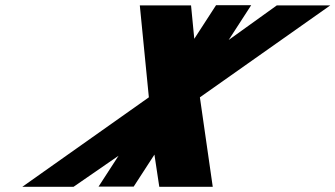

<svg xmlns="http://www.w3.org/2000/svg" viewBox="-20 -723 1296 742"><path d="M802.2 -1 752.5 -346.9 1256.4 -702.2H1049.8L863.7 -568.5L950.8 -703H815L730.8 -573L718.3 -702.2H520.3L555.3 -346.9L66.1 -1H264.1L438.2 -121.2L360.8 -1.8H496.6L576.8 -125.5L595.6 -1Z"/></svg>

Font: Hussar
Style: BdWodka
Weight: 700
Foundry: Cannot Into Space Fonts
Version: Version 2.00